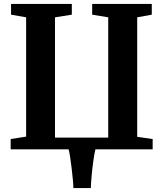

<svg xmlns="http://www.w3.org/2000/svg" viewBox="-20 -763 834 981"><path d="M444 198H355Q355 182.5 352.2 154.2Q349.5 126 345.8 94.5Q342 63 338 37Q334 11 330.5 0H34.5V-52.5L113.5 -65V-674.5L36.5 -688V-743H347V-688L261 -674.5V-60H533V-674.5L451 -688V-743H755.5V-688L681 -674.5V-64L760 -52.5V0H467.5Q462 22.5 457 58.2Q452 94 448.5 131.8Q445 169.5 444 198Z"/></svg>

Font: Merriweather Text Regular
Style: Bold
Weight: 700
Designer: Eben Sorkin
Foundry: Eben Sorkin
Version: Version 2.100; ttfautohint (v1.7.19-72a1) -l 8 -r 50 -G 200 